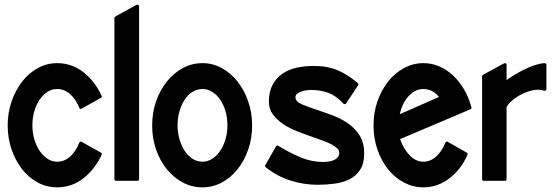

<svg xmlns="http://www.w3.org/2000/svg" viewBox="-20 -776 2388 824"><path d="M225 -505Q288 -505 337.5 -466.5Q387 -428 416 -365Q419 -359 413 -356L331 -310Q323 -306 320 -314Q306 -349 281.5 -371.5Q257 -394 225 -394Q203 -394 184 -382Q165 -370 150.5 -349Q136 -328 127.5 -299.5Q119 -271 119 -238Q119 -206 127.5 -177.5Q136 -149 150.5 -128Q165 -107 184 -94.5Q203 -82 225 -82Q257 -82 281.5 -104.5Q306 -127 320 -163Q323 -171 331 -167L413 -121Q419 -118 416 -111Q387 -49 337.5 -10.5Q288 28 225 28Q181 28 142.5 7.5Q104 -13 75.5 -49Q47 -85 30 -133.5Q13 -182 13 -238Q13 -293 30 -341.5Q47 -390 75.5 -426.5Q104 -463 142.5 -484Q181 -505 225 -505Z M577 -8Q577 0 569 0H479Q471 0 471 -8V-699Q471 -703 475 -705L565 -755Q570 -757 573.5 -755Q577 -753 577 -748Z M849 -505Q893 -505 931.5 -484Q970 -463 999 -426.5Q1028 -390 1045 -341.5Q1062 -293 1062 -238Q1062 -182 1045 -133.5Q1028 -85 999 -49Q970 -13 931.5 7.5Q893 28 849 28Q804 28 765 7.5Q726 -13 696.5 -49Q667 -85 650 -133.5Q633 -182 633 -238Q633 -293 650 -341.5Q667 -390 696.5 -426.5Q726 -463 765 -484Q804 -505 849 -505ZM849 -394Q826 -394 806.5 -382Q787 -370 773 -349Q759 -328 750.5 -299.5Q742 -271 742 -238Q742 -206 750.5 -177.5Q759 -149 773 -128Q787 -107 806.5 -94.5Q826 -82 849 -82Q871 -82 890.5 -94.5Q910 -107 924.5 -128Q939 -149 947.5 -177.5Q956 -206 956 -238Q956 -271 947.5 -299.5Q939 -328 924.5 -349Q910 -370 890.5 -382Q871 -394 849 -394Z M1313 -390Q1306 -390 1295 -388.5Q1284 -387 1273.5 -383.5Q1263 -380 1255.5 -374Q1248 -368 1248 -359Q1248 -340 1275 -328.5Q1302 -317 1342 -304Q1375 -293 1410.5 -279.5Q1446 -266 1475.5 -245Q1505 -224 1524 -193.5Q1543 -163 1543 -117Q1543 -73 1525 -46.5Q1507 -20 1478.5 -6Q1450 8 1414 12.5Q1378 17 1343 17Q1283 17 1225.5 -1.5Q1168 -20 1121 -58Q1115 -62 1119 -68L1164 -147Q1167 -154 1175 -150Q1218 -123 1267 -102Q1316 -81 1367 -81Q1377 -81 1389.5 -82.5Q1402 -84 1412 -88.5Q1422 -93 1429 -100.5Q1436 -108 1436 -121Q1436 -131 1426.5 -140Q1417 -149 1401.5 -157Q1386 -165 1365 -172.5Q1344 -180 1322 -188Q1290 -199 1256.5 -212Q1223 -225 1196 -243Q1169 -261 1151.5 -284.5Q1134 -308 1134 -340Q1134 -383 1150 -412.5Q1166 -442 1192.5 -460Q1219 -478 1253.5 -485.5Q1288 -493 1326 -493Q1356 -493 1381 -488.5Q1406 -484 1428 -475Q1450 -466 1471 -452.5Q1492 -439 1515 -420Q1520 -415 1517 -410L1466 -333Q1464 -329 1460 -329Q1456 -329 1453 -332Q1424 -364 1390.5 -377Q1357 -390 1313 -390Z M1797 -505Q1833 -505 1865.5 -491Q1898 -477 1925 -451.5Q1952 -426 1972 -391.5Q1992 -357 2003 -316Q2005 -309 1999 -307L1697 -179Q1711 -138 1737.5 -110Q1764 -82 1797 -82Q1827 -82 1852 -104.5Q1877 -127 1891 -163Q1894 -171 1902 -167L1983 -121Q1989 -118 1986 -111Q1959 -49 1908.5 -10.5Q1858 28 1797 28Q1753 28 1714 7.5Q1675 -13 1646 -49Q1617 -85 1600 -133.5Q1583 -182 1583 -238Q1583 -293 1600 -341.5Q1617 -390 1646 -426.5Q1675 -463 1714 -484Q1753 -505 1797 -505ZM1864 -360Q1837 -394 1797 -394Q1762 -394 1734 -364Q1706 -334 1696 -286Z M2154 -432Q2170 -444 2191 -456.5Q2212 -469 2233.5 -479.5Q2255 -490 2277 -497Q2299 -504 2317 -505Q2325 -505 2325 -497V-394Q2325 -390 2322 -387.5Q2319 -385 2314 -387Q2303 -391 2290 -391Q2271 -391 2250.5 -384.5Q2230 -378 2211 -367.5Q2192 -357 2176.5 -343.5Q2161 -330 2154 -316V-8Q2154 0 2147 0H2057Q2049 0 2049 -8V-449Q2049 -453 2053 -455L2143 -504Q2148 -506 2151 -504Q2154 -502 2154 -497Z"/></svg>

Font: RonaldsonGothic
Style: Regular
Weight: 400
Designer: Mr. Robertson for MacKellar, Smiths & Jordan Co. Philadelphia
Foundry: CAT-Fonts Peter Wiegel
Version: Version 1.000